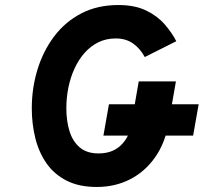

<svg xmlns="http://www.w3.org/2000/svg" viewBox="-20 -732 810 764"><path d="M365 12Q294.5 12 245 -13.2Q195.5 -38.5 165 -82.2Q134.5 -126 120.5 -182.5Q106.5 -239 106.5 -301Q106.5 -381 129 -454.8Q151.5 -528.5 195.2 -586.8Q239 -645 303.2 -678.5Q367.5 -712 451 -712Q516 -712 560.8 -690.5Q605.5 -669 634.5 -636Q663.5 -603 681.5 -568L556 -505Q538.5 -538 510 -558.5Q481.5 -579 440.5 -579Q402.5 -579 371.5 -563.8Q340.5 -548.5 316.8 -521.8Q293 -495 276.8 -459.8Q260.5 -424.5 252.2 -384Q244 -343.5 244 -301.5Q244 -251 256.5 -210.2Q269 -169.5 297.2 -145.5Q325.5 -121.5 372 -121.5Q426.5 -121.5 459.8 -152.8Q493 -184 501.5 -232L532 -408H680L651.5 -245Q637.5 -163 597 -105.8Q556.5 -48.5 497 -18.2Q437.5 12 365 12ZM391.5 -192.5 413.5 -317H770.5L748.5 -192.5Z"/></svg>

Font: Overpass ExtraBold
Style: Italic
Weight: 800
Italic angle: -10°
Designer: Delve Withrington, Dave Bailey, Thomas Jockin
Foundry: Delve Fonts LLC
Version: Version 4.000